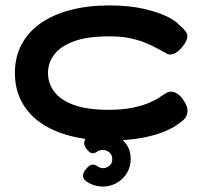

<svg xmlns="http://www.w3.org/2000/svg" viewBox="-20 -506 734 708"><path d="M385 12Q305 12 240.5 -4.5Q176 -21 130 -53Q84 -85 59.5 -131.5Q35 -178 35 -237Q35 -296 59.5 -342Q84 -388 129.5 -420Q175 -452 239.5 -469Q304 -486 383 -486Q454 -486 507.5 -474Q561 -462 595 -445.5Q629 -429 641 -414Q655 -402 664 -391Q673 -380 670 -364Q667 -354 661 -345Q655 -336 647 -327Q622 -300 599 -306Q582 -315 562.5 -326Q543 -337 518 -347.5Q493 -358 460 -365Q427 -372 383 -372Q303 -372 253.5 -354Q204 -336 180.5 -305.5Q157 -275 157 -237Q157 -199 180 -168Q203 -137 252.5 -119Q302 -101 381 -101Q432 -101 470 -109Q508 -117 533.5 -128.5Q559 -140 571 -149Q582 -156 591 -162Q600 -168 610 -168Q622 -168 634.5 -160Q647 -152 659 -133Q669 -118 671 -103.5Q673 -89 666.5 -76.5Q660 -64 643 -53Q625 -38 591 -23Q557 -8 505.5 2Q454 12 385 12ZM359 182Q335 182 311 170.5Q287 159 286 143Q286 131 295 120Q304 109 310 105Q316 101 322 101Q331 101 340 107.5Q349 114 361 114Q372 114 383 105.5Q394 97 394 81Q394 65 383.5 56Q373 47 360 47Q347 47 338.5 53Q330 59 322 59Q315 59 308.5 53.5Q302 48 296 39Q292 32 291 26.5Q290 21 291 17Q292 6 302.5 -2Q313 -10 329 -14.5Q345 -19 360 -19Q385 -19 408 -7Q431 5 446.5 27Q462 49 462 80Q462 109 448 132Q434 155 410.5 168.5Q387 182 359 182Z"/></svg>

Font: Fredoka Expanded Medium
Style: Regular
Weight: 500
Width: 7
Designer: Ben Nathan
Foundry: Milena B. Brandão, Ben Nathan
Version: Version 2.001